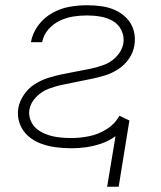

<svg xmlns="http://www.w3.org/2000/svg" viewBox="-20 -558 616 733"><path d="M389 155H433L474 -98L436 -116Q418 -84 386.5 -64.5Q355 -45 320.5 -38Q286 -31 253 -31Q229 -31 206.5 -33.5Q184 -36 163 -43Q142 -50 124.5 -62.5Q107 -75 98 -95.5Q89 -116 92 -139Q97 -166 118 -187.5Q139 -209 165.5 -219Q192 -229 219 -234.5Q246 -240 273 -245.5Q300 -251 327 -256.5Q354 -262 380.5 -270Q407 -278 431.5 -294Q456 -310 472.5 -334Q489 -358 493 -385Q498 -414 490.5 -441Q483 -468 464.5 -487.5Q446 -507 421.5 -518.5Q397 -530 369 -534Q341 -538 312 -538Q279 -538 245 -532Q211 -526 179 -508Q147 -490 125.5 -460.5Q104 -431 98 -397H141Q146 -424 164.5 -445.5Q183 -467 208.5 -479Q234 -491 260 -495Q286 -499 312 -499Q339 -499 364.5 -494.5Q390 -490 411.5 -477.5Q433 -465 444 -441.5Q455 -418 451 -392Q446 -365 425.5 -343Q405 -321 378.5 -311Q352 -301 325 -295.5Q298 -290 271 -285Q244 -280 217 -274.5Q190 -269 163.5 -260.5Q137 -252 112.5 -236.5Q88 -221 71.5 -196.5Q55 -172 50 -146Q45 -115 55 -87Q65 -59 86 -40Q107 -21 134.5 -10.5Q162 0 192 4Q222 8 253 8Q281 8 309.5 4Q338 0 367 -10Q396 -20 421 -38Z"/></svg>

Font: Iosevka Sparkle Extralight
Style: Italic
Weight: 200
Italic angle: -9°
Designer: Belleve Invis
Foundry: Belleve Invis
Version: Version 4.5.0; ttfautohint (v1.8.3)